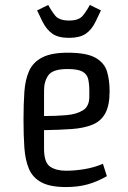

<svg xmlns="http://www.w3.org/2000/svg" viewBox="-20 -744 518 776"><path d="M254 -531Q330 -531 366 -510.5Q402 -490 412.5 -455Q423 -420 423 -375Q423 -318 405.5 -286Q388 -254 353.5 -240Q319 -226 270 -222.5Q221 -219 158 -218V-143Q158 -87 182.5 -70.5Q207 -54 247 -54Q283 -54 322 -60.5Q361 -67 396 -82L412 -32Q374 -10 335 1Q296 12 246 12Q183 12 147.5 -7Q112 -26 97 -61.5Q82 -97 78.5 -147Q75 -197 75 -260Q75 -323 78.5 -373Q82 -423 98 -458Q114 -493 151 -512Q188 -531 254 -531ZM158 -378V-275Q206 -275 247.5 -278.5Q289 -282 315 -298Q341 -314 341 -353V-376Q341 -404 336.5 -424Q332 -444 313.5 -454.5Q295 -465 253 -465Q194 -465 176 -440.5Q158 -416 158 -378ZM259 -591Q216 -591 192 -607.5Q168 -624 151 -658L130 -702L175 -724Q187 -701 203 -681Q219 -661 259 -661Q299 -661 315 -681Q331 -701 343 -724L388 -702L367 -658Q351 -624 326.5 -607.5Q302 -591 259 -591Z"/></svg>

Font: Strait
Style: Regular
Weight: 400
Designer: Eduardo Rodriguez Tunni
Foundry: Eduardo Rodriguez Tunni
Version: Version 1.002; ttfautohint (v1.8.4.7-5d5b);gftools[0.9.23]